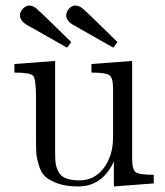

<svg xmlns="http://www.w3.org/2000/svg" viewBox="-20 -662 595 693"><path d="M52 -606Q52 -620 63 -631Q74 -642 85 -642Q98 -642 110.5 -632Q123 -622 182 -564Q215 -531 237 -510L222 -490Q216 -493 88 -566L82 -569Q77 -572 74.5 -573.5Q72 -575 67 -579Q62 -583 59.5 -586.5Q57 -590 54.5 -595Q52 -600 52 -606ZM219 -606Q219 -620 229.5 -631Q240 -642 251 -642H252Q265 -642 277.5 -632Q290 -622 349 -564Q382 -531 404 -510L389 -490Q383 -493 255 -566L250 -569Q244 -572 241.5 -573.5Q239 -575 234 -579Q229 -583 226.5 -586.5Q224 -590 221.5 -595Q219 -600 219 -606ZM32 -400V-431L179 -442V-110Q179 -86 181 -72Q183 -58 191 -42Q199 -26 218 -18.5Q237 -11 267 -11Q321 -11 354.5 -55.5Q388 -100 388 -166V-344Q388 -381 375 -390.5Q362 -400 310 -400V-431L457 -442V-87Q457 -50 470 -40.5Q483 -31 535 -31V0L391 11V-79Q349 11 262 11Q218 11 188 0Q158 -11 143 -25Q128 -39 120 -66Q112 -93 111 -109.5Q110 -126 110 -158V-308Q110 -376 100 -388Q90 -400 32 -400Z"/></svg>

Font: CMU Serif
Style: Roman
Weight: 500
Version: Version 0.7.0